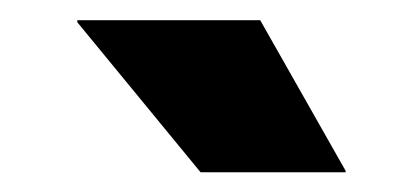

<svg xmlns="http://www.w3.org/2000/svg" viewBox="-20 -708 404 190"><path d="M237.5 -688 322 -539V-537.5H178.5L56.5 -686V-688Z"/></svg>

Font: Anek Odia Medium ExtraBold
Style: Regular
Weight: 800
Version: Version 1.003